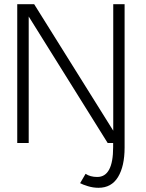

<svg xmlns="http://www.w3.org/2000/svg" viewBox="-20 -680 696 913"><path d="M518 20V0H492L116.5 -601.5V0H62V-660H142.5L518.5 -58.5V-660H572.5V21.5Q572.5 110.5 541.2 161.8Q510 213 448.5 213Q422.5 213 397.5 205.2Q372.5 197.5 361 191L387 146.5Q409 161.5 442.5 161.5Q518 161.5 518 20Z"/></svg>

Font: League Spartan Light
Style: Regular
Weight: 277
Foundry: The League of Moveable Type
Version: Version 2.002